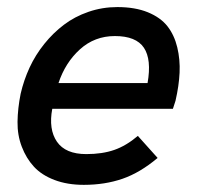

<svg xmlns="http://www.w3.org/2000/svg" viewBox="-20 -514 553 540"><path d="M215.8 5.9Q169.4 5.9 133.3 -7.8Q97.2 -21.5 75.4 -45.2Q53.7 -68.8 41.3 -101.3Q28.8 -133.8 29.3 -171.4Q29.8 -209 38.1 -250.5Q46.9 -288.6 63.2 -324Q79.6 -359.4 104.5 -390.4Q129.4 -421.4 159.7 -444.3Q189.9 -467.3 228.8 -480.7Q267.6 -494.1 310.1 -494.1Q359.9 -494.1 395.8 -479.5Q431.6 -464.8 450.9 -440.2Q470.2 -415.5 478.5 -381.1Q486.8 -346.7 485.1 -309.8Q483.4 -272.9 473.6 -230.5L466.3 -208H127Q116.2 -150.4 140.1 -115.5Q164.1 -80.6 222.7 -80.6Q267.6 -80.6 301.3 -92.3Q335 -104 367.7 -131.8L423.3 -69.8Q374 -28.3 324.5 -11.2Q274.9 5.9 215.8 5.9ZM144.5 -280.3H395Q406.7 -346.7 384.8 -379.6Q362.8 -412.6 303.2 -412.6Q246.1 -412.6 204.8 -375.2Q163.6 -337.9 144.5 -280.3Z"/></svg>

Font: HK Grotesk Medium Italic
Style: Regular
Weight: 500
Italic angle: -13°
Designer: Alfredo Marco Pradil and Stefan Peev
Foundry: Hanken Design Co.
Version: Version 1.000;PS 001.000;hotconv 1.0.88;makeotf.lib2.5.64775